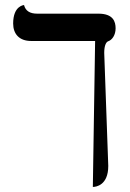

<svg xmlns="http://www.w3.org/2000/svg" viewBox="-20 -570 515 759"><path d="M392 -361C392 -389 399 -404 408 -407C423 -412 437 -431 437 -458C437 -484 428 -516 369 -516H127C98 -516 81 -527 75 -550C75 -550 32 -548 32 -477C32 -436 56 -408 103 -408H356L347 169C359 169 408 163 408 86Z"/></svg>

Font: Libertinus Math
Style: Regular
Weight: 400
Designer: Philipp H. Poll
Foundry: Khaled Hosny
Version: Version 6.2